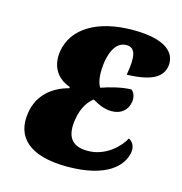

<svg xmlns="http://www.w3.org/2000/svg" viewBox="-88 -629 682 720"><g transform="rotate(15 253.0 -269.5)"><path d="M235 10C387 10 445 -49 454 -104C458 -129 446 -145 432 -152C415 -120 366 -67 294 -67C230 -67 208 -103 219 -170C227 -220 250 -247 267 -259C288 -247 312 -234 342 -234C380 -234 403 -256 408 -287C411 -305 406 -322 394 -332C359 -332 309 -319 279 -308C267 -324 262 -360 269 -407C278 -458 299 -488 333 -488C369 -488 375 -453 362 -381C469 -384 498 -414 505 -452C512 -500 477 -549 343 -549C204 -549 113 -493 98 -401C89 -338 119 -298 168 -281L167 -276C104 -260 53 -218 42 -148C26 -50 89 10 235 10Z"/></g></svg>

Font: Noto Serif Condensed Black
Style: Italic
Weight: 900
Width: 3
Italic angle: -12°
Designer: Monotype Design Team
Foundry: Monotype Imaging Inc.
Version: Version 2.013